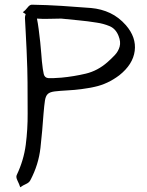

<svg xmlns="http://www.w3.org/2000/svg" viewBox="-20 -727 623 816"><path d="M66 69Q62 56 54.5 41Q47 26 51 17Q81 -46 89.5 -112Q98 -178 97.5 -245Q97 -312 97 -378Q97 -398 96 -435Q95 -472 93 -514.5Q91 -557 89 -594.5Q87 -632 86 -651Q86 -658 89 -667Q82 -672 77 -675Q88 -683 97.5 -695.5Q107 -708 117 -707Q179 -706 242 -702Q305 -698 367 -693Q411 -689 448 -671.5Q485 -654 515 -620Q560 -568 552.5 -510.5Q545 -453 487 -407Q438 -370 382.5 -358Q327 -346 269 -343Q233 -341 212.5 -338.5Q192 -336 183 -327.5Q174 -319 171 -299.5Q168 -280 165 -244Q160 -171 152 -99Q144 -27 109 39Q104 49 90.5 55Q77 61 66 69ZM158 -467Q162 -428 166 -412Q170 -396 186 -395Q202 -394 241 -397Q294 -402 344.5 -414Q395 -426 437 -463Q454 -478 468.5 -493.5Q483 -509 488.5 -529Q494 -549 484 -574Q472 -605 445.5 -616Q419 -627 390 -631Q353 -637 315.5 -640.5Q278 -644 240 -648Q215 -648 189 -647Q163 -646 137 -648Q141 -629 144.5 -602Q148 -575 151 -547.5Q154 -520 155.5 -498Q157 -476 158 -467Z"/></svg>

Font: Mynerve
Style: Regular
Weight: 400
Designer: Carolina Short
Foundry: Carolina Short
Version: Version 1.000; ttfautohint (v1.8.4.7-5d5b)